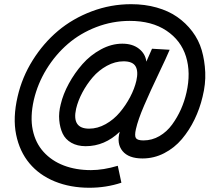

<svg xmlns="http://www.w3.org/2000/svg" viewBox="-20 -719 1034 909"><path d="M402.8 169.9Q313 169.9 239.7 140.1Q166.5 110.4 119.6 54.4Q72.8 -1.5 56.4 -81.5Q40 -161.6 63.5 -262.2Q84.5 -353.5 134.8 -433.8Q185.1 -514.2 254.6 -572.8Q324.2 -631.3 414.3 -665.3Q504.4 -699.2 600.6 -699.2Q666 -699.2 721.9 -683.3Q777.8 -667.5 818.8 -638.9Q859.9 -610.4 890.4 -570.1Q920.9 -529.8 935.1 -481.2Q949.2 -432.6 951.7 -376.7Q954.1 -320.8 939 -260.7Q925.8 -204.6 901.1 -153.6Q876.5 -102.5 841.1 -60.5Q805.7 -18.6 757.3 6.3Q709 31.2 654.8 31.2Q588.9 31.2 560.1 -3.9Q531.2 -39.1 546.9 -95.2Q475.6 -26.9 385.7 -26.9Q346.2 -26.9 317.9 -43Q289.6 -59.1 276.6 -86.7Q263.7 -114.3 260.5 -150.1Q257.3 -186 267.6 -225.6Q278.8 -273.4 305.9 -323.2Q333 -373 370.4 -415.5Q407.7 -458 457.8 -485.1Q507.8 -512.2 559.1 -512.2Q607.4 -512.2 637.9 -488.3Q668.5 -464.4 672.9 -427.2L699.7 -488.3L783.2 -483.4Q769.5 -450.2 730.7 -369.1Q691.9 -288.1 662.6 -220Q633.3 -151.9 623.5 -107.9Q616.2 -76.2 623.5 -65.2Q630.9 -54.2 659.2 -54.2Q699.7 -54.2 734.9 -74.7Q770 -95.2 794.9 -129.4Q819.8 -163.6 836.7 -201.7Q853.5 -239.7 862.8 -280.8Q884.3 -374.5 860.6 -451.2Q836.9 -527.8 767.8 -574Q698.7 -620.1 594.2 -620.1Q512.2 -620.1 436 -590.8Q359.9 -561.5 301.3 -511Q242.7 -460.4 200.4 -391.8Q158.2 -323.2 140.1 -245.6Q122.1 -165.5 135 -103.8Q147.9 -42 186.3 0.2Q224.6 42.5 282 64.5Q339.4 86.4 410.6 86.4Q469.2 86.4 537.6 65.9L554.7 146Q482.9 169.9 402.8 169.9ZM401.9 -109.9Q441.9 -109.9 480.2 -131.3Q518.6 -152.8 547.1 -186.8Q575.7 -220.7 596.2 -259.8Q616.7 -298.8 625.5 -336.4Q635.7 -381.3 621.8 -405Q607.9 -428.7 564.9 -428.7Q524.9 -428.7 486.1 -407.5Q447.3 -386.2 418.7 -352.8Q390.1 -319.3 369.6 -280.5Q349.1 -241.7 340.3 -204.1Q319.3 -109.9 401.9 -109.9Z"/></svg>

Font: HK Grotesk Medium Italic
Style: Regular
Weight: 500
Italic angle: -13°
Designer: Alfredo Marco Pradil and Stefan Peev
Foundry: Hanken Design Co.
Version: Version 1.000;PS 001.000;hotconv 1.0.88;makeotf.lib2.5.64775